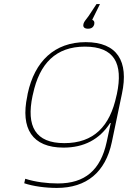

<svg xmlns="http://www.w3.org/2000/svg" viewBox="-20 -716 640 943"><path d="M116 -256 114 -244C80 -85 138 9 292 9C392 9 469 -31 521 -112H524L504 -19C474 120 397 185 264 185C212 185 154 178 104 162L99 184C143 199 204 207 259 207C406 207 498 129 529 -17L579 -256C613 -415 556 -509 401 -509C248 -509 150 -415 116 -256ZM140 -246 142 -254C174 -405 255 -487 397 -487C541 -487 586 -405 554 -254L552 -246C520 -95 440 -13 296 -13C154 -13 108 -95 140 -246ZM390 -598C386 -583 395 -575 412 -575C429 -575 439 -582 443 -597V-598C445 -608 442 -615 433 -619L471 -696H454L415 -637C404 -621 393 -611 390 -599Z"/></svg>

Font: LT Wave Mono Thin
Style: Italic
Weight: 100
Designer: Daniel Lyons
Version: Version 2.5 (Glyphs App)